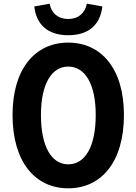

<svg xmlns="http://www.w3.org/2000/svg" viewBox="-20 -1007 740 1041"><path d="M166 -972C176 -876 237 -816 350 -816C464 -816 524 -876 535 -972L451 -987C441 -937 406 -904 350 -904C294 -904 258 -937 249 -987ZM48 -384C48 -127 172 14 350 14C528 14 652 -127 652 -384C652 -636 528 -776 350 -776C172 -776 48 -636 48 -384ZM499 -384C499 -211 441 -116 350 -116C260 -116 202 -211 202 -384C202 -552 260 -646 350 -646C441 -646 499 -552 499 -384Z"/></svg>

Font: Kawkab Mono
Style: Bold
Weight: 700
Monospace: yes
Designer: Abdullah Arif
Foundry: Abdullah Arif
Version: Version 1.000;PS 000.500;hotconv 1.0.88;makeotf.lib2.5.64775